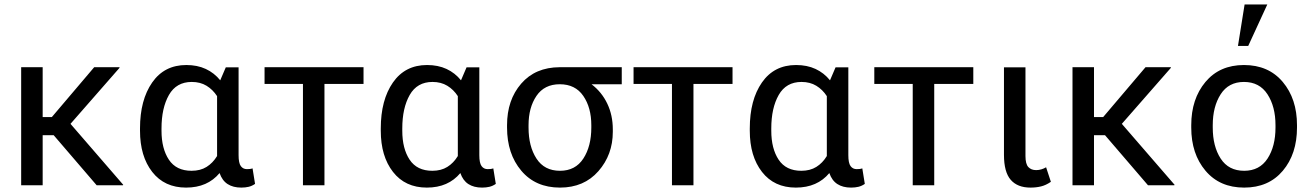

<svg xmlns="http://www.w3.org/2000/svg" viewBox="-20 -829 5871 859"><path d="M220.2 -224.1H170.9V0H74.7V-528.3H170.9V-305.2H211.9L401.4 -528.3H514.2L515.1 -525.9L295.4 -274.9L531.2 -2.4L530.3 0H412.6Z M1047.4 -527.8V-134.8Q1047.4 -99.6 1057.4 -85.9Q1067.4 -72.3 1084.5 -72.3Q1091.8 -72.3 1098.1 -73Q1104.5 -73.7 1109.9 -75.7L1121.1 -6.3Q1106.9 3.4 1092.3 6.8Q1077.6 10.3 1059.6 10.3Q1022.9 10.3 998.5 -5.4Q974.1 -21 962.4 -54.7Q935.5 -22.5 898.2 -6.1Q860.8 10.3 812.5 10.3Q715.8 10.3 661.1 -59.8Q606.4 -129.9 606.4 -244.1V-254.4Q606.4 -381.8 660.9 -460Q715.3 -538.1 813.5 -538.1Q862.8 -538.1 900.6 -520.5Q938.5 -502.9 965.3 -469.7L990.2 -527.8ZM702.6 -244.1Q702.6 -164.1 735.6 -114.5Q768.6 -64.9 836.9 -64.9Q876.5 -64.9 904.3 -82.3Q932.1 -99.6 951.2 -130.9V-134.8V-398.9Q932.1 -428.2 904.1 -445.3Q876 -462.4 837.9 -462.4Q769 -462.4 735.8 -404.1Q702.6 -345.7 702.6 -254.4Z M1606.4 -453.6H1431.6V0H1335.4V-453.6H1163.6V-528.3H1606.4Z M2124.5 -527.8V-134.8Q2124.5 -99.6 2134.5 -85.9Q2144.5 -72.3 2161.6 -72.3Q2168.9 -72.3 2175.3 -73Q2181.6 -73.7 2187 -75.7L2198.2 -6.3Q2184.1 3.4 2169.4 6.8Q2154.8 10.3 2136.7 10.3Q2100.1 10.3 2075.7 -5.4Q2051.3 -21 2039.6 -54.7Q2012.7 -22.5 1975.3 -6.1Q1938 10.3 1889.6 10.3Q1793 10.3 1738.3 -59.8Q1683.6 -129.9 1683.6 -244.1V-254.4Q1683.6 -381.8 1738 -460Q1792.5 -538.1 1890.6 -538.1Q1939.9 -538.1 1977.8 -520.5Q2015.6 -502.9 2042.5 -469.7L2067.4 -527.8ZM1779.8 -244.1Q1779.8 -164.1 1812.7 -114.5Q1845.7 -64.9 1914.1 -64.9Q1953.6 -64.9 1981.4 -82.3Q2009.3 -99.6 2028.3 -130.9V-134.8V-398.9Q2009.3 -428.2 1981.2 -445.3Q1953.1 -462.4 1915 -462.4Q1846.2 -462.4 1813 -404.1Q1779.8 -345.7 1779.8 -254.4Z M2761.7 -452.1H2626.5Q2672.4 -417 2697 -365.2Q2721.7 -313.5 2721.7 -250V-239.3Q2721.7 -136.7 2657.2 -63.2Q2592.8 10.3 2485.4 10.3Q2376 10.3 2312.3 -65.2Q2248.5 -140.6 2248.5 -258.3V-269Q2248.5 -381.8 2311.8 -454.8Q2375 -527.8 2483.9 -528.3H2761.7ZM2344.7 -258.3Q2344.7 -174.3 2380.1 -119.6Q2415.5 -64.9 2485.4 -64.9Q2554.2 -64.9 2589.8 -119.6Q2625.5 -174.3 2625.5 -258.3V-269Q2625.5 -347.7 2589.6 -399.9Q2553.7 -452.1 2484.4 -452.1Q2415.5 -452.1 2380.1 -399.9Q2344.7 -347.7 2344.7 -269Z M3257.3 -453.6H3082.5V0H2986.3V-453.6H2814.5V-528.3H3257.3Z M3775.4 -527.8V-134.8Q3775.4 -99.6 3785.4 -85.9Q3795.4 -72.3 3812.5 -72.3Q3819.8 -72.3 3826.2 -73Q3832.5 -73.7 3837.9 -75.7L3849.1 -6.3Q3835 3.4 3820.3 6.8Q3805.7 10.3 3787.6 10.3Q3751 10.3 3726.6 -5.4Q3702.1 -21 3690.4 -54.7Q3663.6 -22.5 3626.2 -6.1Q3588.9 10.3 3540.5 10.3Q3443.8 10.3 3389.2 -59.8Q3334.5 -129.9 3334.5 -244.1V-254.4Q3334.5 -381.8 3388.9 -460Q3443.4 -538.1 3541.5 -538.1Q3590.8 -538.1 3628.7 -520.5Q3666.5 -502.9 3693.4 -469.7L3718.3 -527.8ZM3430.7 -244.1Q3430.7 -164.1 3463.6 -114.5Q3496.6 -64.9 3564.9 -64.9Q3604.5 -64.9 3632.3 -82.3Q3660.2 -99.6 3679.2 -130.9V-134.8V-398.9Q3660.2 -428.2 3632.1 -445.3Q3604 -462.4 3565.9 -462.4Q3497.1 -462.4 3463.9 -404.1Q3430.7 -345.7 3430.7 -254.4Z M4334.5 -453.6H4159.7V0H4063.5V-453.6H3891.6V-528.3H4334.5Z M4567.9 -527.8V-130.9Q4567.9 -95.2 4580.8 -81.5Q4593.8 -67.9 4615.7 -67.9Q4627.9 -67.9 4639.6 -71.5Q4651.4 -75.2 4660.2 -80.6L4681.6 -15.6Q4659.7 -0.5 4637.9 4.9Q4616.2 10.3 4590.3 10.3Q4532.2 10.3 4502 -24.4Q4471.7 -59.1 4471.7 -136.2V-527.8Z M4923.8 -224.1H4874.5V0H4778.3V-528.3H4874.5V-305.2H4915.5L5105 -528.3H5217.8L5218.8 -525.9L4999 -274.9L5234.9 -2.4L5233.9 0H5116.2Z M5309.6 -269Q5309.6 -386.2 5373 -462.2Q5436.5 -538.1 5545.4 -538.1Q5655.3 -538.1 5719 -462.4Q5782.7 -386.7 5782.7 -269V-258.3Q5782.7 -140.1 5719.2 -64.9Q5655.8 10.3 5546.4 10.3Q5437 10.3 5373.3 -65.2Q5309.6 -140.6 5309.6 -258.3ZM5405.8 -258.3Q5405.8 -174.3 5441.2 -119.6Q5476.6 -64.9 5546.4 -64.9Q5615.2 -64.9 5650.9 -119.6Q5686.5 -174.3 5686.5 -258.3V-269Q5686.5 -352.1 5650.6 -407.2Q5614.7 -462.4 5545.4 -462.4Q5476.6 -462.4 5441.2 -407.2Q5405.8 -352.1 5405.8 -269ZM5548.3 -809.1H5649.9L5564.5 -623.5H5518.6Z"/></svg>

Font: GeogebraSans
Style: Regular
Weight: 400
Designer: Google
Version: Version 1.100140; 2013